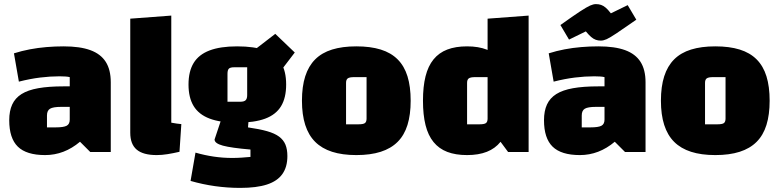

<svg xmlns="http://www.w3.org/2000/svg" viewBox="-20 -741 3802 936"><path d="M200 15Q109 15 67 -26Q25 -67 25 -155Q25 -200 39.5 -231.5Q54 -263 85 -282.5Q116 -302 166.5 -311Q217 -320 290 -320H350V-220H278Q239 -220 224 -211Q209 -202 209 -178V-120H251Q290 -120 305 -128Q320 -136 320 -158V-365Q305 -369 270 -369Q225 -369 176 -363Q127 -357 72 -343L48 -481Q86 -493 125.5 -500.5Q165 -508 206.5 -511.5Q248 -515 290 -515Q370 -515 420.5 -496.5Q471 -478 495.5 -439.5Q520 -401 520 -340V0H420L370 -50Q293 15 200 15Z M815 -143Q830 -140 842 -138.5Q854 -137 864 -136L855 -1Q825 6 797 10.5Q769 15 744 15Q678 15 646.5 -11.5Q615 -38 615 -94V-650L815 -665Z M1136 -143Q1054 -143 1001.5 -163Q949 -183 924 -224Q899 -265 899 -329Q899 -393 924 -434Q949 -475 1001.5 -495Q1054 -515 1136 -515Q1220 -515 1272.5 -495.5Q1325 -476 1350 -435Q1375 -394 1375 -329Q1375 -264 1350 -223Q1325 -182 1272.5 -162.5Q1220 -143 1136 -143ZM1089 -245H1151Q1170 -245 1177.5 -252.5Q1185 -260 1185 -277V-413H1121Q1103 -413 1096 -406.5Q1089 -400 1089 -381ZM1381 20Q1381 73 1356.5 107.5Q1332 142 1281.5 158.5Q1231 175 1151 175Q1089 175 1028.5 166.5Q968 158 909 141L933 3Q978 16 1022.5 22.5Q1067 29 1111 29Q1135 29 1157 27.5Q1179 26 1201 24V-12Q1107 -20 1066.5 -31Q1026 -42 1026 -61L1063 -172L1193 -170L1189 -120Q1245 -112 1282 -101.5Q1319 -91 1340.5 -75Q1362 -59 1371.5 -36Q1381 -13 1381 20ZM1323 -362 1222 -499 1322 -576 1417 -485Z M1717 15Q1649 15 1599 -1Q1549 -17 1516.5 -49.5Q1484 -82 1468 -132Q1452 -182 1452 -250Q1452 -319 1468 -369Q1484 -419 1516.5 -451.5Q1549 -484 1599 -499.5Q1649 -515 1717 -515Q1786 -515 1836 -499.5Q1886 -484 1918.5 -451.5Q1951 -419 1966.5 -369Q1982 -319 1982 -250Q1982 -182 1966.5 -132Q1951 -82 1918.5 -49.5Q1886 -17 1836 -1Q1786 15 1717 15ZM1667 -135H1728Q1751 -135 1759 -141Q1767 -147 1767 -163V-365H1706Q1684 -365 1675.5 -359Q1667 -353 1667 -337Z M2257 -515Q2313 -515 2353.5 -499Q2394 -483 2420 -450.5Q2446 -418 2459 -368Q2472 -318 2472 -250Q2472 -182 2459 -132Q2446 -82 2420 -49.5Q2394 -17 2353.5 -1Q2313 15 2257 15Q2201 15 2160.5 -0.5Q2120 -16 2093.5 -48.5Q2067 -81 2054.5 -131Q2042 -181 2042 -250Q2042 -319 2054.5 -369Q2067 -419 2093.5 -451.5Q2120 -484 2160.5 -499.5Q2201 -515 2257 -515ZM2357 -365H2296Q2274 -365 2265.5 -359Q2257 -353 2257 -337V-135H2318Q2341 -135 2349 -141Q2357 -147 2357 -163ZM2557 -665V0H2457L2357 -135V-650Z M2807 15Q2716 15 2674 -26Q2632 -67 2632 -155Q2632 -200 2646.5 -231.5Q2661 -263 2692 -282.5Q2723 -302 2773.5 -311Q2824 -320 2897 -320H2957V-220H2885Q2846 -220 2831 -211Q2816 -202 2816 -178V-120H2858Q2897 -120 2912 -128Q2927 -136 2927 -158V-365Q2912 -369 2877 -369Q2832 -369 2783 -363Q2734 -357 2679 -343L2655 -481Q2693 -493 2732.5 -500.5Q2772 -508 2813.5 -511.5Q2855 -515 2897 -515Q2977 -515 3027.5 -496.5Q3078 -478 3102.5 -439.5Q3127 -401 3127 -340V0H3027L2977 -50Q2900 15 2807 15ZM2909 -543Q2896 -543 2884.5 -547Q2873 -551 2861.5 -561Q2850 -571 2836 -588L2754 -548L2712 -619Q2775 -664 2808 -685.5Q2841 -707 2857 -714Q2873 -721 2885 -721Q2899 -721 2910.5 -717Q2922 -713 2933 -703.5Q2944 -694 2958 -676L3040 -716L3082 -645Q3019 -601 2986 -579Q2953 -557 2937.5 -550Q2922 -543 2909 -543Z M3467 15Q3399 15 3349 -1Q3299 -17 3266.5 -49.5Q3234 -82 3218 -132Q3202 -182 3202 -250Q3202 -319 3218 -369Q3234 -419 3266.5 -451.5Q3299 -484 3349 -499.5Q3399 -515 3467 -515Q3536 -515 3586 -499.5Q3636 -484 3668.5 -451.5Q3701 -419 3716.5 -369Q3732 -319 3732 -250Q3732 -182 3716.5 -132Q3701 -82 3668.5 -49.5Q3636 -17 3586 -1Q3536 15 3467 15ZM3417 -135H3478Q3501 -135 3509 -141Q3517 -147 3517 -163V-365H3456Q3434 -365 3425.5 -359Q3417 -353 3417 -337Z"/></svg>

Font: Changa ExtraLight ExtraBold
Style: Regular
Weight: 800
Version: Version 3.002; ttfautohint (v1.8.2)